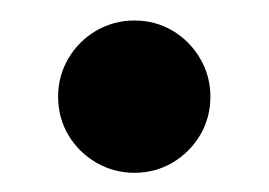

<svg xmlns="http://www.w3.org/2000/svg" viewBox="-20 -165 269 192"><path d="M38.1 -68.4Q38.1 -88.9 48.3 -106.4Q58.6 -124 76.2 -134.3Q93.8 -144.5 114.3 -144.5Q135.3 -144.5 152.6 -134.3Q169.9 -124 180.2 -106.4Q190.4 -88.9 190.4 -68.4Q190.4 -47.4 180.2 -30Q169.9 -12.7 152.6 -2.4Q135.3 7.8 114.3 7.8Q93.8 7.8 76.2 -2.4Q58.6 -12.7 48.3 -30Q38.1 -47.4 38.1 -68.4Z"/></svg>

Font: Reddit Sans Chocolate SemiBold
Style: Regular
Weight: 600
Designer: Stephen Hutchings
Foundry: Reddit
Version: Version 1.011